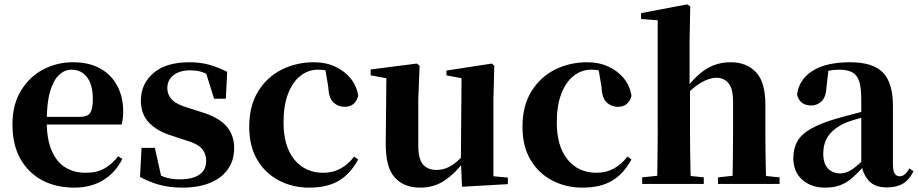

<svg xmlns="http://www.w3.org/2000/svg" viewBox="-20 -842 4203 879"><path d="M320 17Q237 17 173.5 -16.5Q110 -50 73.5 -114.5Q37 -179 37 -272Q37 -363 76 -427Q115 -491 178 -524Q241 -557 313 -557Q389 -557 440.5 -527.5Q492 -498 518 -447Q544 -396 544 -333Q544 -299 537 -272H101V-307H347Q381 -307 393 -325.5Q405 -344 405 -388Q405 -454 378.5 -488.5Q352 -523 307 -523Q276 -523 250 -498.5Q224 -474 209 -422Q194 -370 194 -286Q194 -204 217 -151.5Q240 -99 280 -75Q320 -51 371 -51Q424 -51 459.5 -71.5Q495 -92 521 -127L540 -114Q508 -51 452 -17Q396 17 320 17Z M814 17Q758 17 711.5 4.5Q665 -8 621 -32L628 -165H689L721 -21L670 -28V-64Q703 -42 733 -31.5Q763 -21 803 -21Q862 -21 893 -42.5Q924 -64 924 -106Q924 -138 904 -161.5Q884 -185 823 -202L766 -221Q700 -241 662.5 -280Q625 -319 625 -382Q625 -458 682.5 -507.5Q740 -557 847 -557Q896 -557 936.5 -546Q977 -535 1020 -513L1014 -390H960L917 -528L962 -512V-482Q932 -502 908.5 -511Q885 -520 850 -520Q803 -520 774.5 -498Q746 -476 746 -438Q746 -409 766.5 -386.5Q787 -364 845 -347L902 -329Q981 -305 1016.5 -264.5Q1052 -224 1052 -163Q1052 -108 1023.5 -67.5Q995 -27 942 -5Q889 17 814 17Z M1395 17Q1320 17 1257.5 -15.5Q1195 -48 1158 -110Q1121 -172 1121 -262Q1121 -358 1162 -424Q1203 -490 1270 -523.5Q1337 -557 1418 -557Q1471 -557 1514.5 -537Q1558 -517 1586 -482Q1614 -447 1620 -403Q1606 -353 1558 -353Q1528 -353 1506.5 -373Q1485 -393 1483 -443L1467 -538L1539 -493Q1511 -509 1487 -516Q1463 -523 1436 -523Q1391 -523 1355 -494.5Q1319 -466 1298.5 -412Q1278 -358 1278 -282Q1278 -172 1327.5 -111.5Q1377 -51 1460 -51Q1504 -51 1539.5 -70.5Q1575 -90 1601 -125L1620 -112Q1584 -46 1531 -14.5Q1478 17 1395 17Z M1904 17Q1830 17 1787.5 -29Q1745 -75 1746 -188L1749 -501L1780 -478L1677 -497V-524L1888 -551L1901 -541L1895 -391V-176Q1895 -113 1917 -88.5Q1939 -64 1978 -64Q2020 -64 2056.5 -90.5Q2093 -117 2121 -157L2157 -103H2104Q2067 -51 2017.5 -17Q1968 17 1904 17ZM2095 13 2090 -108V-111L2093 -484L2024 -497V-519L2232 -551L2243 -541L2239 -391V-35L2305 -29V1Z M2646 17Q2571 17 2508.5 -15.5Q2446 -48 2409 -110Q2372 -172 2372 -262Q2372 -358 2413 -424Q2454 -490 2521 -523.5Q2588 -557 2669 -557Q2722 -557 2765.5 -537Q2809 -517 2837 -482Q2865 -447 2871 -403Q2857 -353 2809 -353Q2779 -353 2757.5 -373Q2736 -393 2734 -443L2718 -538L2790 -493Q2762 -509 2738 -516Q2714 -523 2687 -523Q2642 -523 2606 -494.5Q2570 -466 2549.5 -412Q2529 -358 2529 -282Q2529 -172 2578.5 -111.5Q2628 -51 2711 -51Q2755 -51 2790.5 -70.5Q2826 -90 2852 -125L2871 -112Q2835 -46 2782 -14.5Q2729 17 2646 17Z M2920 0V-30L3025 -41H3097L3202 -30V0ZM2988 0Q2989 -26 2989.5 -68Q2990 -110 2990.5 -156Q2991 -202 2991 -236V-749L2915 -755V-782L3126 -822L3140 -813L3137 -653V-451L3139 -437V-236Q3139 -202 3139.5 -156Q3140 -110 3141 -68Q3142 -26 3143 0ZM3267 0V-30L3370 -41H3440L3549 -30V0ZM3332 0Q3334 -26 3334.5 -67.5Q3335 -109 3335.5 -155Q3336 -201 3336 -236V-376Q3336 -437 3315 -461.5Q3294 -486 3260 -486Q3227 -486 3186.5 -462Q3146 -438 3103 -387L3071 -432H3117Q3168 -499 3216.5 -528Q3265 -557 3325 -557Q3398 -557 3441 -511.5Q3484 -466 3484 -363V-236Q3484 -201 3484.5 -155Q3485 -109 3486 -67.5Q3487 -26 3488 0Z M3757 17Q3694 17 3653 -19Q3612 -55 3612 -118Q3612 -163 3631 -196Q3650 -229 3696 -254.5Q3742 -280 3820 -302Q3859 -313 3909.5 -326Q3960 -339 4000 -349V-323Q3960 -313 3920 -302Q3880 -291 3856 -282Q3804 -260 3776.5 -225.5Q3749 -191 3749 -138Q3749 -93 3770.5 -70.5Q3792 -48 3828 -48Q3842 -48 3859.5 -55Q3877 -62 3900.5 -81Q3924 -100 3956 -136L3973 -81H3935Q3907 -50 3882 -28Q3857 -6 3827.5 5.5Q3798 17 3757 17ZM4040 16Q3986 16 3958.5 -13.5Q3931 -43 3923 -92V-95V-387Q3923 -440 3913.5 -469.5Q3904 -499 3881.5 -511Q3859 -523 3821 -523Q3796 -523 3769.5 -517.5Q3743 -512 3706 -498L3773 -523L3764 -446Q3762 -398 3741.5 -378.5Q3721 -359 3694 -359Q3642 -359 3629 -408Q3637 -477 3699 -517Q3761 -557 3872 -557Q3976 -557 4022 -510Q4068 -463 4068 -357V-91Q4068 -60 4076 -47.5Q4084 -35 4099 -35Q4111 -35 4121 -43Q4131 -51 4144 -71L4162 -58Q4143 -19 4114 -1.5Q4085 16 4040 16Z"/></svg>

Font: Noto Serif TC ExtraBold
Style: Regular
Weight: 800
Designer: Ryoko NISHIZUKA 西塚涼子 (kana & ideographs); Frank Grießhammer (Latin, Greek & Cyrillic); Wenlong ZHANG 张文龙 (bopomofo); San
Foundry: Adobe
Version: Version 2.002-H1;hotconv 1.1.0;makeotfexe 2.6.0